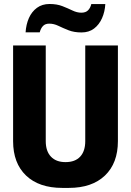

<svg xmlns="http://www.w3.org/2000/svg" viewBox="-20 -908 640 938"><path d="M284 10Q170.5 10 107.2 -50.5Q44 -111 44 -218.5V-686H203.5V-218.5Q203.5 -169.5 228.8 -142.8Q254 -116 300 -116Q347 -116 371.8 -142.8Q396.5 -169.5 396.5 -218.5V-686H556V-218.5Q556 -111 492.8 -50.5Q429.5 10 316.5 10ZM105 -750Q107.5 -788.5 121.2 -819.8Q135 -851 160.5 -869.8Q186 -888.5 222 -888.5Q258 -888.5 284.8 -878Q311.5 -867.5 333.8 -856.8Q356 -846 377.5 -846Q398.5 -846 410 -857.5Q421.5 -869 426 -888H494.5Q492.5 -851 478.5 -819.2Q464.5 -787.5 439.5 -768.5Q414.5 -749.5 378 -749.5Q342 -749.5 314.8 -760.2Q287.5 -771 265.2 -781.8Q243 -792.5 220.5 -792.5Q201.5 -792.5 190.5 -781.5Q179.5 -770.5 174 -750Z"/></svg>

Font: Chivo Mono Medium
Style: Regular
Weight: 500
Monospace: yes
Designer: Hector Gatti
Foundry: Omnibus-Type
Version: Version 1.008